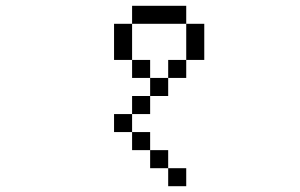

<svg xmlns="http://www.w3.org/2000/svg" viewBox="-20 -645 1040 665"><path d="M625 0V-62.5H562.5V0ZM562.5 -62.5V-125H500V-62.5ZM500 -125V-187.5H437.5V-125ZM437.5 -187.5V-250H375V-187.5ZM437.5 -250H500V-312.5H437.5ZM500 -312.5H562.5V-375H500ZM500 -375V-437.5H437.5V-375ZM562.5 -375H625V-437.5H562.5ZM437.5 -437.5Q437.5 -437.5 437.5 -562.5H375Q375 -562.5 375 -437.5ZM625 -437.5H687.5Q687.5 -437.5 687.5 -562.5H625Q625 -562.5 625 -437.5ZM437.5 -562.5H625V-625H437.5Z"/></svg>

Font: BFUnifontExMono
Style: Regular
Weight: 500
Version: Version 15.0.06